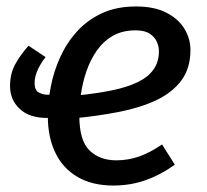

<svg xmlns="http://www.w3.org/2000/svg" viewBox="-20 -559 638 591"><path d="M125.4 -267.4H196.1L177.1 -195.9H125.4Q70.1 -195.9 40.5 -224Q10.9 -252 10.9 -294.2Q10.9 -332.3 26.9 -361.3Q42.9 -390.4 67.8 -418.3L120.4 -383.2Q108.4 -369.2 97.4 -346.8Q86.5 -324.4 86.5 -303.4Q86.5 -281.4 99.4 -274.4Q112.4 -267.4 125.4 -267.4ZM398.7 -539.1Q454.8 -539.1 491.9 -520.1Q529 -501.1 547.6 -470.6Q566.2 -440 566.2 -405Q566.2 -348 537.6 -310.4Q509.1 -272.9 459.6 -249.9Q410 -226.9 345.5 -214.4Q281.1 -201.9 210.2 -195L219.2 -265.4Q278.1 -271.3 324.4 -280.8Q370.8 -290.3 403.1 -305.8Q435.4 -321.3 452.3 -344.7Q469.2 -368.1 469.2 -401.9Q469.2 -414.9 463.2 -429.3Q457.3 -443.8 441.8 -454.7Q426.4 -465.6 397.5 -465.6Q356.7 -465.6 327.3 -448.7Q297.9 -431.7 278 -403.2Q258 -374.7 246.1 -339.8Q234.1 -304.9 229.2 -269.4Q224.2 -234 224.2 -202.1Q224.2 -126.3 255.6 -95.9Q287 -65.5 337.9 -65.5Q374.8 -65.5 408.8 -77.5Q442.8 -89.5 478.8 -114.5L518.1 -52Q475 -21 428.4 -4.5Q381.9 12.1 328.7 12.1Q264.5 12.1 219.4 -14Q174.3 -40 150.8 -88Q127.2 -136.1 127.2 -202.1Q127.2 -245.1 136.3 -292.1Q145.3 -339.1 165.3 -383.1Q185.3 -427.1 216.9 -462.1Q248.4 -497.1 293.5 -518.1Q338.6 -539.1 398.7 -539.1Z"/></svg>

Font: Fira Sans Variable
Style: Italic
Weight: 397
Italic angle: -8°
Designer: Carrois Corporate & Edenspiekermann AG
Foundry: Carrois Corporate GbR & Edenspiekermann AG
Version: Version 4.202